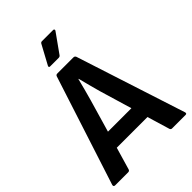

<svg xmlns="http://www.w3.org/2000/svg" viewBox="-243 -943 1048 1048"><g transform="rotate(-45 280.5 -419.5)"><path d="M10 0Q-3 0 0 -13L205 -646Q208 -655 218 -655H342Q352 -655 356 -646L561 -13Q565 0 553 0H449Q440 0 437 -9L398 -139H161L123 -9Q120 0 110 0ZM244 -424 189 -235H370L314 -423Q305 -455 296.5 -487.5Q288 -520 280 -552H278Q270 -520 261.5 -488Q253 -456 244 -424ZM218 -710Q206 -710 212 -722L271 -831Q275 -839 283 -839H370Q375 -839 377 -835Q379 -831 375 -826L298 -718Q293 -710 284 -710Z"/></g></svg>

Font: Sofia Sans Semi Condensed
Style: Bold
Weight: 700
Designer: Botio Nikoltchev, Ani Petrova
Foundry: lettersoup
Version: Version 4.100; ttfautohint (v1.8.4.7-5d5b)